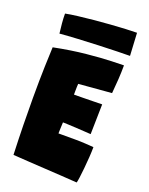

<svg xmlns="http://www.w3.org/2000/svg" viewBox="-158 -933 795 1023"><g transform="rotate(20 239.0 -422.0)"><path d="M407.5 7.5Q362 4.5 316.2 1.5Q270.5 -1.5 224.5 -4Q179 -6.5 133 -9.5Q87 -12.5 41 -15.5Q37.5 -103.5 36 -184.2Q34.5 -265 34.5 -335Q34.5 -438 36.8 -513.5Q39 -589 41 -625.5Q138.5 -645 222 -653.2Q305.5 -661.5 361.5 -663.2Q417.5 -665 431 -665Q431 -626 428.5 -586.8Q426 -547.5 422 -504.5L235.5 -489Q235 -485 234.5 -471.8Q234 -458.5 234 -445.5Q234 -432.5 234 -427.5Q254 -427.5 283 -428Q312 -428.5 341.8 -429Q371.5 -429.5 393 -430L389.5 -260Q381.5 -260.5 358.2 -262Q335 -263.5 307.8 -265Q280.5 -266.5 258.2 -267.5Q236 -268.5 229.5 -268.5Q229 -258.5 228 -236Q227 -213.5 227 -205H321.5Q352.5 -205 380.5 -203.2Q408.5 -201.5 427 -200Q427 -175 424.8 -142.5Q422.5 -110 419.5 -78.2Q416.5 -46.5 413.2 -23Q410 0.5 407.5 7.5ZM444 -723.5Q418 -723.5 370.8 -722.2Q323.5 -721 266.2 -718.8Q209 -716.5 152 -713.5Q95 -710.5 50 -706.5Q46.5 -735.5 44 -762.5Q41.5 -789.5 41.5 -817Q68.5 -822.5 109 -827.5Q149.5 -832.5 196.2 -837Q243 -841.5 289.2 -844.8Q335.5 -848 374.2 -850Q413 -852 437 -852Z"/></g></svg>

Font: Grandstander Black
Style: Regular
Weight: 900
Designer: Tyler Finck
Foundry: Etcetera Type Co
Version: Version 1.200; ttfautohint (v1.8.3)